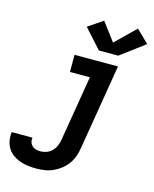

<svg xmlns="http://www.w3.org/2000/svg" viewBox="-215 -883 957 1191"><g transform="rotate(15 264.0 -288.0)"><path d="M133 213Q106 213 79 209.5Q52 206 27.5 197Q3 188 -17.5 173Q-38 158 -51.5 136Q-65 114 -69.5 87.5Q-74 61 -70 34Q-70 34 -69.5 34Q-69 34 -69 34H63Q63 34 63 34Q63 34 63 34Q60 49 64.5 63Q69 77 79 86.5Q89 96 103.5 99.5Q118 103 133 103Q153 103 172.5 95.5Q192 88 206.5 73Q221 58 229 39Q237 20 240 1L310 -420H182V-530H461L370 19Q366 46 356.5 72.5Q347 99 330 122.5Q313 146 290 164Q267 182 241 193.5Q215 205 187.5 209Q160 213 133 213ZM321 -595 210 -718 305 -782 393 -665 520 -789 600 -711 445 -595Z"/></g></svg>

Font: Iosevka Curly XBdExObl
Style: Regular
Weight: 800
Width: 7
Italic angle: -9°
Monospace: yes
Designer: Belleve Invis
Foundry: Belleve Invis
Version: Version 11.1.0; ttfautohint (v1.8.3)